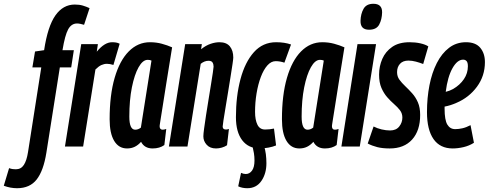

<svg xmlns="http://www.w3.org/2000/svg" viewBox="-143 -774 2581 1014"><path d="M-53 220Q-88 220 -123 207L-95 114Q-84 118 -75.5 119Q-67 120 -59 120Q-32 120 -17 97Q-2 74 5 29L75 -418H28L42 -502L90 -509Q109 -635 149.5 -692.5Q190 -750 252 -750Q276 -750 294.5 -744.5Q313 -739 330 -731L301 -643Q291 -646 281.5 -648Q272 -650 264 -650Q234 -650 217 -619Q200 -588 187 -509H247L233 -418H173L102 32Q87 127 51 173.5Q15 220 -53 220Z M374 -541 368 -501Q409 -551 449 -551Q460 -551 469.5 -549.5Q479 -548 489 -543L456 -431Q447 -434 438 -435.5Q429 -437 422 -437Q407 -437 392.5 -430.5Q378 -424 361 -407L296 0H200L286 -541Z M663 10Q620 10 602 -25Q587 -8 569 1Q551 10 528 10Q484 10 460 -30Q436 -70 436 -144Q436 -272 462.5 -363Q489 -454 537 -502.5Q585 -551 649 -551Q682 -551 711.5 -543Q741 -535 766 -524Q747 -408 735 -332Q723 -256 716 -211.5Q709 -167 705.5 -145.5Q702 -124 701 -116.5Q700 -109 700 -108Q700 -89 716 -89Q724 -89 735 -93L725 -8Q700 10 663 10ZM601 -100 657 -454Q649 -458 637 -458Q611 -458 589 -419Q567 -380 553.5 -312.5Q540 -245 540 -158Q540 -89 571 -89Q587 -89 601 -100Z M835 -541H923L919 -514Q944 -534 969 -542.5Q994 -551 1016 -551Q1053 -551 1071 -529Q1089 -507 1089 -470Q1089 -463 1085 -435.5Q1081 -408 1074.5 -368Q1068 -328 1061 -284.5Q1054 -241 1047.5 -202.5Q1041 -164 1037 -137.5Q1033 -111 1033 -106Q1033 -90 1050 -90Q1053 -90 1057 -90.5Q1061 -91 1066 -93L1056 -7Q1044 1 1028.5 5.5Q1013 10 998 10Q966 10 948.5 -9.5Q931 -29 931 -54Q931 -66 935 -95.5Q939 -125 945 -164.5Q951 -204 958 -246Q965 -288 971 -326Q977 -364 981 -390Q985 -416 985 -422Q985 -435 979.5 -444Q974 -453 958 -453Q937 -453 917 -437L847 0H749Z M1229 10Q1169 10 1136 -33.5Q1103 -77 1103 -155Q1103 -266 1127 -356Q1151 -446 1198 -498.5Q1245 -551 1315 -551Q1360 -551 1394 -539L1359 -443Q1336 -451 1313 -451Q1289 -451 1269 -428.5Q1249 -406 1234.5 -367.5Q1220 -329 1212 -281Q1204 -233 1204 -183Q1204 -141 1216.5 -115.5Q1229 -90 1257 -90Q1282 -90 1304 -95L1315 -6Q1299 1 1275 5.5Q1251 10 1229 10ZM1115 210 1130 139Q1143 145 1155 145Q1175 145 1188 127Q1201 109 1201 74Q1201 53 1198 35Q1195 17 1190 -4H1251Q1258 16 1261 40Q1264 64 1264 88Q1264 143 1237.5 181.5Q1211 220 1163 220Q1136 220 1115 210Z M1573 10Q1530 10 1512 -25Q1497 -8 1479 1Q1461 10 1438 10Q1394 10 1370 -30Q1346 -70 1346 -144Q1346 -272 1372.5 -363Q1399 -454 1447 -502.5Q1495 -551 1559 -551Q1592 -551 1621.5 -543Q1651 -535 1676 -524Q1657 -408 1645 -332Q1633 -256 1626 -211.5Q1619 -167 1615.5 -145.5Q1612 -124 1611 -116.5Q1610 -109 1610 -108Q1610 -89 1626 -89Q1634 -89 1645 -93L1635 -8Q1610 10 1573 10ZM1511 -100 1567 -454Q1559 -458 1547 -458Q1521 -458 1499 -419Q1477 -380 1463.5 -312.5Q1450 -245 1450 -158Q1450 -89 1481 -89Q1497 -89 1511 -100Z M1829 -754Q1876 -754 1875 -708Q1874 -671 1859.5 -644Q1845 -617 1806 -617Q1760 -617 1761 -664Q1762 -701 1777 -727.5Q1792 -754 1829 -754ZM1660 0 1745 -541H1843L1757 0Z M1799 -16 1830 -106Q1849 -96 1872.5 -90.5Q1896 -85 1917 -85Q1949 -85 1965.5 -106Q1982 -127 1982 -153Q1982 -175 1969.5 -191.5Q1957 -208 1938.5 -224Q1920 -240 1902 -260.5Q1884 -281 1871.5 -309.5Q1859 -338 1859 -380Q1859 -424 1876 -463Q1893 -502 1928.5 -526.5Q1964 -551 2020 -551Q2051 -551 2077.5 -545Q2104 -539 2119 -529L2092 -436Q2074 -443 2053.5 -448.5Q2033 -454 2014 -454Q1985 -454 1969.5 -437Q1954 -420 1954 -393Q1954 -370 1966.5 -353Q1979 -336 1997 -319Q2015 -302 2033.5 -281.5Q2052 -261 2064 -233.5Q2076 -206 2076 -167Q2076 -84 2033.5 -37Q1991 10 1915 10Q1877 10 1849.5 3Q1822 -4 1799 -16Z M2360 -20Q2335 -4 2305 3Q2275 10 2248 10Q2181 10 2146.5 -39.5Q2112 -89 2112 -182Q2112 -257 2125 -323.5Q2138 -390 2164 -441Q2190 -492 2228.5 -521.5Q2267 -551 2318 -551Q2369 -551 2393.5 -521.5Q2418 -492 2418 -446Q2418 -373 2376 -316Q2334 -259 2268 -231Q2237 -217 2205 -211Q2205 -206 2205 -200Q2205 -140 2219.5 -116Q2234 -92 2261 -92Q2279 -92 2299 -96.5Q2319 -101 2342 -113ZM2303 -459Q2272 -459 2246.5 -413.5Q2221 -368 2211 -289Q2232 -294 2250 -304Q2286 -325 2307 -356Q2328 -387 2328 -424Q2328 -444 2321 -451.5Q2314 -459 2303 -459Z"/></svg>

Font: Georama Extra Condensed SemiBold
Style: Italic
Weight: 600
Width: 2
Italic angle: -9°
Designer: Jean-Baptiste Levee
Foundry: Production Type
Version: Version 1.000